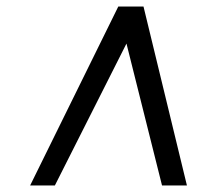

<svg xmlns="http://www.w3.org/2000/svg" viewBox="-20 -768 682 586"><path d="M341 -748H418L550.5 -202H474.5L366 -635L147.5 -202H72Z"/></svg>

Font: Merriweather Text Regular
Style: Italic
Weight: 400
Italic angle: -7.8°
Designer: Eben Sorkin
Foundry: Eben Sorkin
Version: Version 2.100; ttfautohint (v1.7.19-72a1) -l 8 -r 50 -G 200 